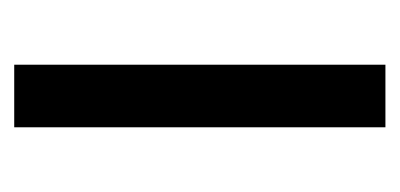

<svg xmlns="http://www.w3.org/2000/svg" viewBox="-166 -396 562 270"><g transform="rotate(-90 115.0 -261.0)"><path d="M159 0V-522H71V0Z"/></g></svg>

Font: Raleway Med
Style: Regular
Weight: 500
Designer: Matt McInerney, Pablo Impallari, Rodrigo Fuenzalida
Foundry: Matt McInerney, Pablo Impallari, Rodrigo Fuenzalida
Version: Version 3.00 July 28, 2015